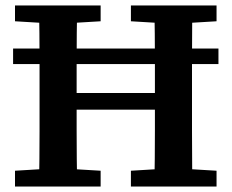

<svg xmlns="http://www.w3.org/2000/svg" viewBox="-20 -684 849 704"><path d="M123 0Q124 -51 124.5 -101.5Q125 -152 125 -203.5Q125 -255 125 -306V-358Q125 -409 125 -460Q125 -511 124.5 -562Q124 -613 123 -664H263Q262 -614 261.5 -562.5Q261 -511 261 -456.5Q261 -402 261 -343V-313Q261 -259 261 -206.5Q261 -154 261.5 -102.5Q262 -51 263 0ZM546 0Q547 -51 547.5 -102Q548 -153 548 -205.5Q548 -258 548 -313V-343Q548 -401 548 -455.5Q548 -510 547.5 -561.5Q547 -613 546 -664H685Q685 -614 684.5 -563Q684 -512 684 -461Q684 -410 684 -358V-306Q684 -256 684 -204.5Q684 -153 684.5 -102Q685 -51 685 0ZM35 0V-58L168 -66H215L349 -58V0ZM35 -606V-664H349V-606L215 -598H168ZM460 0V-58L593 -66H640L774 -58V0ZM460 -606V-664H774V-606L640 -598H593ZM28 -449V-506H781V-449ZM197 -282V-343H612V-282Z"/></svg>

Font: Source Serif 4 SemiBold
Style: Regular
Weight: 600
Designer: Frank Grießhammer
Foundry: Adobe Systems Incorporated
Version: Version 4.004;hotconv 1.0.116;makeotfexe 2.5.65601